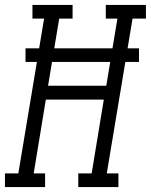

<svg xmlns="http://www.w3.org/2000/svg" viewBox="-50 -755 609 775"><path d="M-30 0V-55H24L99 -505H53V-560H108L128 -680H81V-735H243V-680H189L169 -560H404L424 -680H377V-735H539V-680H485L465 -560H511V-505H456L381 -55H428V0H266V-55H320L369 -353H135L86 -55H132V0ZM144 -409H379L395 -505H160Z"/></svg>

Font: Iosevka Slab Light
Style: Italic
Weight: 300
Italic angle: -9°
Monospace: yes
Designer: Belleve Invis
Foundry: Belleve Invis
Version: Version 11.1.1; ttfautohint (v1.8.3)